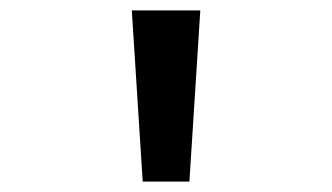

<svg xmlns="http://www.w3.org/2000/svg" viewBox="-20 -800 640 370"><path d="M255 -450H345L366 -780H234Z"/></svg>

Font: CommitMono
Style: 600Regular
Weight: 600
Monospace: yes
Designer: Eigil Nikolajsen
Foundry: Eigil Nikolajsen
Version: Version 1.143